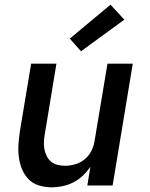

<svg xmlns="http://www.w3.org/2000/svg" viewBox="-20 -792 640 820"><path d="M201 8Q173 8 146.5 0Q120 -8 102 -26.5Q84 -45 74 -69.5Q64 -94 60.5 -121Q57 -148 59 -176Q61 -204 65 -232L113 -520H221L171 -217Q168 -201 167.5 -184.5Q167 -168 170 -153Q173 -138 180 -124.5Q187 -111 198.5 -101.5Q210 -92 225.5 -88Q241 -84 258 -84Q279 -84 301.5 -90.5Q324 -97 342 -112Q360 -127 370.5 -148Q381 -169 384 -191L439 -520H547L461 0H353L366 -80Q352 -59 333.5 -41.5Q315 -24 293 -13Q271 -2 247.5 3Q224 8 201 8ZM326 -573 278 -627 452 -772 511 -708Z"/></svg>

Font: Iosevka SS04 Semibold Extended
Style: Italic
Weight: 600
Width: 7
Italic angle: -9°
Monospace: yes
Designer: Belleve Invis
Foundry: Belleve Invis
Version: Version 19.0.0; ttfautohint (v1.8.4)